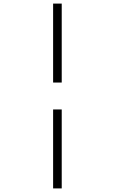

<svg xmlns="http://www.w3.org/2000/svg" viewBox="-20 -830 640 1070"><path d="M276 220V-220H324V220ZM276 -370V-810H324V-370Z"/></svg>

Font: M PLUS Code Latin 60 Light
Style: Regular
Weight: 300
Width: 7
Monospace: yes
Designer: Coji Morishita
Foundry: UNDERFOREST DESIGN
Version: Version 1.005; ttfautohint (v1.8.3)